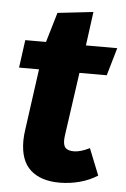

<svg xmlns="http://www.w3.org/2000/svg" viewBox="-51 -703 495 757"><g transform="rotate(5 197.0 -324.0)"><path d="M363 -24Q332 -4 293 6.5Q254 17 213 17Q139 17 98 -20Q57 -57 57 -135Q57 -146 58 -157.5Q59 -169 61 -182L94 -421H15L30 -531H112L147 -649L288 -665L270 -531H394L362 -421H254L219 -174Q218 -167 217.5 -161.5Q217 -156 217 -151Q217 -128 227.5 -119.5Q238 -111 259 -111Q285 -111 321 -129Z"/></g></svg>

Font: Szlgxwxxxixliatcpuztgldltzi
Style: Regular
Weight: 700
Italic angle: -8°
Designer: Carrois Corporate & Edenspiekermann
Foundry: Carrois Corporate GbR & Edenspiekermann AG
Version: Version 2.001